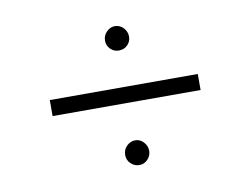

<svg xmlns="http://www.w3.org/2000/svg" viewBox="-53 -584 707 543"><g transform="rotate(-10 300.0 -312.5)"><path d="M306 -442Q292 -442 282 -452Q272 -462 272 -476Q272 -491 282.5 -501.5Q293 -512 306 -512Q321 -512 331 -501Q341 -490 341 -476Q341 -462 331 -452Q321 -442 306 -442ZM89 -292V-338H514V-292ZM307 -113Q293 -113 282.5 -123Q272 -133 272 -148Q272 -163 282.5 -173.5Q293 -184 307 -184Q321 -184 331 -173Q341 -162 341 -148Q341 -134 331 -123.5Q321 -113 307 -113Z"/></g></svg>

Font: Inconsolata Expanded Light
Style: Regular
Weight: 300
Width: 7
Monospace: yes
Designer: Raph Levien, Cyreal, Brenton Simpson
Foundry: Raph Levien, Cyreal, Google
Version: Version 3.001; ttfautohint (v1.8.2.53-6de2)